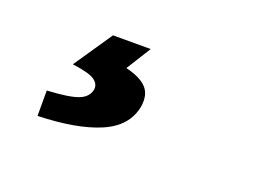

<svg xmlns="http://www.w3.org/2000/svg" viewBox="-52 -115 644 469"><g transform="rotate(20 270.0 120.0)"><path d="M70 244V178Q127 175 150.5 166Q174 157 178 136Q180 122 166.5 112Q153 102 108 96L176 -4H274L234 60Q272 69 288.5 86.5Q305 104 300 136Q290 190 230.5 215.5Q171 241 70 244Z"/></g></svg>

Font: Source Sans 3 ExtraLight Black
Style: Italic
Weight: 900
Italic angle: -11°
Version: Version 3.052;hotconv 1.1.0;makeotfexe 2.6.0